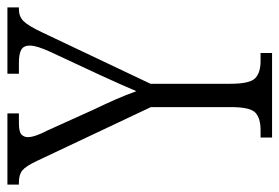

<svg xmlns="http://www.w3.org/2000/svg" viewBox="-143 -616 754 518"><g transform="rotate(-90 234.0 -357.0)"><path d="M122 0V-31H142Q174 -31 189 -45Q204 -59 204 -110V-327L59 -634Q45 -664 33.5 -673.5Q22 -683 1 -683H-5V-714H187V-683H162Q137 -683 130 -676Q123 -669 123 -659Q123 -649 128 -635Q133 -621 141 -606L197 -482Q212 -451 224.5 -422.5Q237 -394 247 -366Q262 -402 291 -465L353 -598Q362 -618 366 -631Q370 -644 370 -654Q370 -670 359 -676.5Q348 -683 323 -683H294V-714H473V-683H468Q449 -683 436.5 -671Q424 -659 406 -621L267 -328V-112Q267 -60 282 -45.5Q297 -31 328 -31H350V0Z"/></g></svg>

Font: Noto Serif ExtraCondensed Light
Style: Regular
Weight: 300
Width: 2
Designer: Monotype Design Team
Foundry: Monotype Imaging Inc.
Version: Version 2.014; ttfautohint (v1.8.4.7-5d5b)